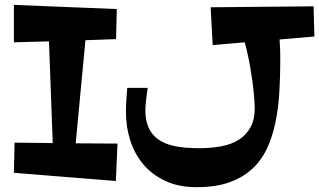

<svg xmlns="http://www.w3.org/2000/svg" viewBox="-20 -734 1312 789"><path d="M462.9 -144 456.1 9.8 37.1 -23.9 40 -147.9 196.8 -146 181.2 -564 37.1 -560.1V-713.9L460 -696.8L457 -573.2L331.1 -568.8L291 -145ZM1272 -584 1128.9 -571.8Q1131.8 -532.7 1131.8 -491.2Q1131.8 -420.9 1127.9 -354.7Q1124 -288.6 1111.8 -230.2Q1099.6 -171.9 1076.7 -123Q1053.7 -74.2 1015.4 -39.1Q977.1 -3.9 921.4 15.6Q865.7 35.2 787.6 35.2Q714.8 35.2 660.4 10Q606 -15.1 569.8 -57.6Q533.7 -100.1 515.6 -156Q497.6 -211.9 497.6 -272.9Q497.6 -294.9 499 -320.3Q500.5 -345.7 502.9 -373H586.9Q584 -355 582 -337.9Q580.1 -320.8 578.6 -305.2Q575.2 -265.6 581.8 -237.1Q588.4 -208.5 602.8 -188.5Q617.2 -168.5 638.2 -156Q659.2 -143.6 684.8 -136.7Q710.4 -129.9 740 -127.4Q769.5 -125 800.8 -125Q848.1 -125 889.4 -132.8Q930.7 -140.6 961.2 -159.7Q991.7 -178.7 1009.3 -210.7Q1026.9 -242.7 1026.9 -291Q1025.9 -324.2 1021.5 -365.7Q1017.6 -401.4 1009.5 -450.7Q1001.5 -500 985.8 -560.1L854 -548.8L845.7 -704.1L1268.6 -708Z"/></svg>

Font: Peralta
Style: Regular
Weight: 400
Designer: Astigmatic (AOETI)
Foundry: Astigmatic (AOETI)
Version: Version 1.000